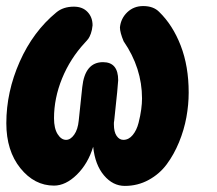

<svg xmlns="http://www.w3.org/2000/svg" viewBox="-20 -609 721 637"><path d="M394 7.8Q354.5 7.8 325 -27.1Q295.4 -62 289.1 -122.1Q272 -65.9 234.9 -29.5Q197.8 6.8 159.2 6.8Q94.2 6.8 47.6 -51Q1 -108.9 1 -200.2Q1 -304.2 45.4 -404.3Q89.8 -504.4 167 -567.9Q189.9 -586.9 225.1 -586.9Q253.9 -586.9 270.5 -569.3Q287.1 -551.8 287.1 -524.9Q285.6 -509.3 281.5 -497.8Q277.3 -486.3 273.4 -481Q269.5 -475.6 261.2 -466.8Q212.9 -414.6 186 -348.9Q159.2 -283.2 159.2 -216.8Q159.2 -183.1 171.1 -164.1Q183.1 -145 199.2 -145Q213.9 -145 226.1 -162.1Q238.3 -179.2 241.2 -209L252.9 -319.8Q261.7 -402.8 321.8 -402.8Q372.1 -402.8 372.1 -342.8Q372.1 -331.1 358.9 -209Q358.9 -208 358.4 -205.6Q357.9 -203.1 357.9 -202.1V-195.8Q357.9 -171.4 366.9 -158.2Q376 -145 389.2 -145Q407.2 -145 420.4 -161.1Q433.6 -177.2 439.7 -201.4Q445.8 -225.6 448.5 -245.8Q451.2 -266.1 451.2 -282.2Q451.2 -383.3 390.1 -472.2Q377.9 -501.5 377.9 -518.1Q380.9 -547.9 402.3 -568.4Q423.8 -588.9 455.1 -588.9Q488.8 -588.9 507.8 -569.8Q553.2 -525.9 579.6 -457.5Q606 -389.2 606 -301.8Q606 -261.7 598.4 -220Q590.8 -178.2 574 -137.2Q557.1 -96.2 533.2 -64Q509.3 -31.7 473.1 -12Q437 7.8 394 7.8Z"/></svg>

Font: BPreplay
Style: Bold Italic
Weight: 700
Italic angle: -6°
Designer: Magenta/George Triantafyllakos
Foundry: Magenta/George Triantafyllakos
Version: Version 1.00